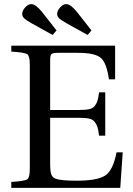

<svg xmlns="http://www.w3.org/2000/svg" viewBox="-20 -914 646 934"><path d="M35 0V-29Q101 -33 113 -42Q125 -51 125 -93V-599Q125 -641 113 -650Q101 -659 35 -663V-692H540V-528H510Q499 -607 471 -632Q443 -657 359 -657H261Q237 -657 230.5 -651Q224 -645 224 -621V-379H364Q396 -379 414 -383Q432 -387 441.5 -399.5Q451 -412 454.5 -424.5Q458 -437 462 -465H492V-254H462Q458 -283 454.5 -295Q451 -307 441.5 -320Q432 -333 414 -337Q396 -341 364 -341H224V-120Q224 -82 229 -67Q234 -52 249 -45Q275 -35 353 -35Q453 -35 491.5 -60Q530 -85 547 -173H577L565 0ZM258 -846Q258 -862 272.5 -878Q287 -894 302 -894Q324 -894 355 -855L425 -766L406 -744L305 -800Q277 -816 267.5 -825Q258 -834 258 -846ZM88 -846Q88 -862 102.5 -878Q117 -894 132 -894Q154 -894 185 -855L255 -766L236 -744L135 -800Q107 -816 97.5 -825Q88 -834 88 -846Z"/></svg>

Font: Heuristica
Style: Regular
Weight: 400
Version: Version 1.0.1 ; ttfautohint (v1.4.1)